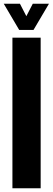

<svg xmlns="http://www.w3.org/2000/svg" viewBox="-26 -1000 280 1020"><path d="M40 0V-800H190V0ZM76 -841 -6 -980H80L114 -914L148 -980H234L152 -841Z"/></svg>

Font: Big Shoulders Stencil Display Black
Style: Regular
Weight: 900
Designer: Patric King
Foundry: XO Type Co
Version: Version 1.000